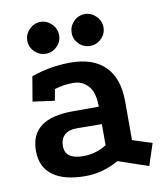

<svg xmlns="http://www.w3.org/2000/svg" viewBox="-78 -724 707 814"><g transform="rotate(-10 275.5 -317.0)"><path d="M370 -20Q300 19 227 19Q134 19 85.5 -17Q37 -53 37 -122Q36 -261 220 -261H332Q332 -322 307 -350.5Q282 -379 242 -379Q220 -379 200.5 -376Q181 -373 162 -367L153 -318L59 -331L77 -437Q117 -451 158.5 -458.5Q200 -466 245 -466Q343 -466 394.5 -414.5Q446 -363 446 -263V-97L530 -70L499 24ZM223 -187Q189 -187 171 -170Q153 -153 153 -123Q153 -66 231 -66Q286 -66 332 -95V-186ZM342 -658Q369 -658 389.5 -637.5Q410 -617 410 -589Q410 -561 389.5 -541Q369 -521 342 -521Q313 -521 293 -541Q273 -561 273 -589Q273 -617 293 -637.5Q313 -658 342 -658ZM151 -658Q178 -658 198.5 -637.5Q219 -617 219 -589Q219 -561 198.5 -541Q178 -521 151 -521Q123 -521 102.5 -541Q82 -561 82 -589Q82 -617 102.5 -637.5Q123 -658 151 -658Z"/></g></svg>

Font: Podkova
Style: Bold
Weight: 700
Designer: Ilya Yudin
Foundry: Cyreal (www.cyreal.org)
Version: Version 2.102; ttfautohint (v1.8.1.43-b0c9)